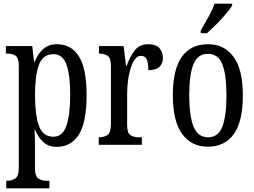

<svg xmlns="http://www.w3.org/2000/svg" viewBox="-20 -786 1380 1042"><path d="M14 236V195H20Q44 195 63 182.5Q82 170 82 123V-427Q82 -471 65 -483Q48 -495 22 -495H12V-536H155L165 -451H168Q185 -493 214 -519.5Q243 -546 289 -546Q367 -546 408.5 -479.5Q450 -413 450 -269Q450 -124 408.5 -56.5Q367 11 287 11Q244 11 216 -14Q188 -39 171 -81H168Q169 -59 169.5 -30.5Q170 -2 170 33V128Q170 172 189 183.5Q208 195 231 195H248V236ZM270 -44Q320 -44 340.5 -104Q361 -164 361 -273Q361 -380 340.5 -436Q320 -492 270 -492Q212 -492 191 -433.5Q170 -375 170 -272Q170 -164 191 -104Q212 -44 270 -44Z M516 0V-41H519Q545 -41 563.5 -53.5Q582 -66 582 -113V-427Q582 -471 564 -483Q546 -495 520 -495H517V-536H651L664 -428H667Q684 -476 710 -511Q736 -546 785 -546Q825 -546 844.5 -525.5Q864 -505 864 -471Q864 -441 845 -423Q826 -405 785 -405Q785 -446 776 -464.5Q767 -483 744 -483Q726 -483 712 -464Q698 -445 688.5 -414.5Q679 -384 674.5 -347.5Q670 -311 670 -276V-108Q670 -64 688 -52.5Q706 -41 731 -41H750V0Z M1107 10Q1019 10 968.5 -59Q918 -128 918 -269Q918 -409 966.5 -477.5Q1015 -546 1110 -546Q1197 -546 1247.5 -477.5Q1298 -409 1298 -269Q1298 -128 1249.5 -59Q1201 10 1107 10ZM1109 -41Q1165 -41 1187 -99Q1209 -157 1209 -269Q1209 -381 1186.5 -437.5Q1164 -494 1108 -494Q1053 -494 1030 -437.5Q1007 -381 1007 -269Q1007 -157 1030.5 -99Q1054 -41 1109 -41ZM1069 -619Q1090 -657 1111.5 -694.5Q1133 -732 1144 -766H1240V-756Q1230 -739 1207 -711.5Q1184 -684 1156 -656Q1128 -628 1104 -606H1069Z"/></svg>

Font: Noto Serif Tamil ExtraCondensed
Style: Regular
Weight: 400
Width: 2
Designer: Indian Type Foundry, Tom Grace, and the Monotype Design Team
Foundry: Monotype Imaging Inc.
Version: Version 2.004; ttfautohint (v1.8.4.7-5d5b)